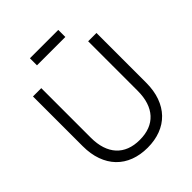

<svg xmlns="http://www.w3.org/2000/svg" viewBox="-250 -1044 1202 1202"><g transform="rotate(-45 351.0 -443.0)"><path d="M225.5 -902.5H476.5V-840H225.5ZM351 15Q287 15 235 -4.8Q183 -24.5 146.2 -62.5Q109.5 -100.5 89.8 -155.2Q70 -210 70 -280V-720H143.5V-281.5Q143.5 -227 157.2 -184.8Q171 -142.5 197.5 -113.5Q224 -84.5 262.5 -69.5Q301 -54.5 351 -54.5Q401 -54.5 439.5 -69.5Q478 -84.5 504.5 -113.5Q531 -142.5 544.8 -184.8Q558.5 -227 558.5 -281.5V-720H632V-280Q632 -210 612.2 -155.2Q592.5 -100.5 555.8 -62.5Q519 -24.5 467 -4.8Q415 15 351 15Z"/></g></svg>

Font: Vela Sans
Style: Regular
Weight: 400
Designer: Principal design: Mikhail Sharanda - project Manrope.
Design modification: Ravid Balaliev
Foundry: Mikhail Sharanda
Version: Version 1.001